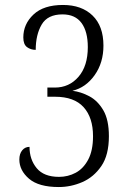

<svg xmlns="http://www.w3.org/2000/svg" viewBox="-20 -744 512 774"><path d="M217 10Q136 10 97 -23.5Q58 -57 58 -101Q58 -124 69.5 -138Q81 -152 99 -152Q99 -101 128 -66Q157 -31 218 -31Q254 -31 285 -47.5Q316 -64 335.5 -100.5Q355 -137 355 -195Q355 -270 317 -312Q279 -354 202 -354H171V-391H201Q259 -391 296.5 -434.5Q334 -478 334 -554Q334 -617 308.5 -651.5Q283 -686 232 -686Q172 -686 148 -645Q124 -604 124 -543Q104 -543 89 -554Q74 -565 74 -593Q74 -647 115 -685.5Q156 -724 234 -724Q309 -724 353 -681.5Q397 -639 397 -560Q397 -491 361.5 -441Q326 -391 272 -378Q306 -374 340 -356Q374 -338 396.5 -299.5Q419 -261 419 -195Q419 -119 388.5 -74.5Q358 -30 312 -10Q266 10 217 10Z"/></svg>

Font: Noto Serif Tamil Condensed Light
Style: Regular
Weight: 300
Width: 3
Designer: Indian Type Foundry, Tom Grace, and the Monotype Design Team
Foundry: Monotype Imaging Inc.
Version: Version 2.004; ttfautohint (v1.8.4.7-5d5b)